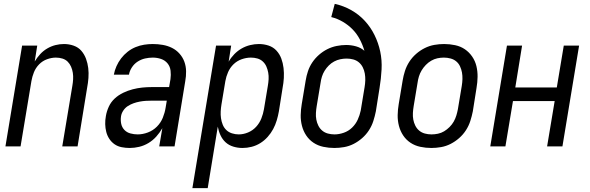

<svg xmlns="http://www.w3.org/2000/svg" viewBox="-20 -755 3040 990"><path d="M8 0 94 -520H172L159 -438Q171 -458 187 -475.5Q203 -493 223.5 -505Q244 -517 266 -522.5Q288 -528 310 -528Q336 -528 360 -519.5Q384 -511 399.5 -493Q415 -475 423.5 -452Q432 -429 435 -404Q438 -379 436 -353Q434 -327 429 -301L380 0H301L353 -312Q356 -329 357 -346Q358 -363 355.5 -379.5Q353 -396 346.5 -411Q340 -426 329 -437Q318 -448 302 -453Q286 -458 268 -458Q246 -458 222.5 -449.5Q199 -441 181.5 -423Q164 -405 155 -382.5Q146 -360 142 -337L86 0Z M649 8Q628 8 607.5 4Q587 0 571 -11Q555 -22 544 -38.5Q533 -55 528 -74.5Q523 -94 522.5 -115Q522 -136 526 -157Q530 -181 541 -205Q552 -229 571.5 -247Q591 -265 615 -276.5Q639 -288 664 -294.5Q689 -301 713.5 -303.5Q738 -306 763 -306H852L859 -347Q862 -369 859.5 -390.5Q857 -412 844 -428Q831 -444 810.5 -451Q790 -458 768 -458Q748 -458 728 -453.5Q708 -449 690 -437.5Q672 -426 660 -407.5Q648 -389 645 -370H567Q571 -392 580.5 -413.5Q590 -435 604.5 -454Q619 -473 638 -488Q657 -503 679 -512Q701 -521 723.5 -524.5Q746 -528 768 -528Q794 -528 819.5 -523.5Q845 -519 867 -508Q889 -497 905.5 -478.5Q922 -460 930.5 -437Q939 -414 939.5 -388Q940 -362 935 -335L880 0H801L817 -94Q804 -71 786 -51Q768 -31 745.5 -17.5Q723 -4 698 2Q673 8 649 8ZM690 -62Q716 -62 742.5 -72Q769 -82 789 -102Q809 -122 819.5 -148Q830 -174 834 -200L840 -236H763Q747 -236 731.5 -235Q716 -234 700 -231Q684 -228 668.5 -222.5Q653 -217 639 -208Q625 -199 615.5 -184.5Q606 -170 604 -155Q601 -135 605 -116.5Q609 -98 621.5 -85Q634 -72 652.5 -67Q671 -62 690 -62Z M972 215 1094 -520H1172L1159 -437Q1171 -458 1188 -475.5Q1205 -493 1226 -505Q1247 -517 1270 -522.5Q1293 -528 1315 -528Q1341 -528 1365 -520Q1389 -512 1405.5 -494Q1422 -476 1430.5 -453Q1439 -430 1442 -404.5Q1445 -379 1443.5 -353Q1442 -327 1437 -301L1418 -181Q1414 -158 1407 -134.5Q1400 -111 1388.5 -89.5Q1377 -68 1360 -49Q1343 -30 1322 -17Q1301 -4 1277.5 2Q1254 8 1230 8Q1206 8 1183 1Q1160 -6 1143.5 -21Q1127 -36 1117 -57.5Q1107 -79 1103 -102L1051 215ZM1211 -62Q1235 -62 1259 -72Q1283 -82 1300.5 -101Q1318 -120 1327.5 -144Q1337 -168 1341 -192L1361 -312Q1364 -329 1365 -346.5Q1366 -364 1363 -380.5Q1360 -397 1353.5 -412Q1347 -427 1335 -438Q1323 -449 1307 -453.5Q1291 -458 1274 -458Q1250 -458 1226 -449.5Q1202 -441 1184 -423.5Q1166 -406 1156 -383Q1146 -360 1142 -337L1122 -217Q1119 -199 1118 -181Q1117 -163 1119.5 -145.5Q1122 -128 1128.5 -112Q1135 -96 1147 -84.5Q1159 -73 1176 -67.5Q1193 -62 1211 -62Z M1704 8Q1675 8 1647 2Q1619 -4 1596.5 -19Q1574 -34 1559 -56.5Q1544 -79 1537 -106Q1530 -133 1530.5 -161.5Q1531 -190 1536 -219L1556 -339Q1560 -364 1568 -388Q1576 -412 1590.5 -433.5Q1605 -455 1625 -472.5Q1645 -490 1668 -501.5Q1691 -513 1716 -518Q1741 -523 1765 -523Q1791 -523 1816 -516Q1841 -509 1859 -493Q1850 -524 1835 -552.5Q1820 -581 1798 -603.5Q1776 -626 1748 -642.5Q1720 -659 1688 -667L1706 -735Q1752 -725 1791.5 -702.5Q1831 -680 1861 -647.5Q1891 -615 1911 -574.5Q1931 -534 1940.5 -489.5Q1950 -445 1947.5 -397Q1945 -349 1937 -301L1918 -181Q1913 -156 1905 -131Q1897 -106 1882.5 -83.5Q1868 -61 1847.5 -43Q1827 -25 1803.5 -13Q1780 -1 1754.5 3.5Q1729 8 1704 8ZM1705 -62Q1728 -62 1752.5 -70.5Q1777 -79 1795.5 -97Q1814 -115 1824.5 -138Q1835 -161 1840 -185L1860 -306Q1863 -324 1863.5 -341.5Q1864 -359 1861 -376Q1858 -393 1850.5 -408Q1843 -423 1830.5 -433.5Q1818 -444 1801.5 -448.5Q1785 -453 1767 -453Q1751 -453 1734.5 -449.5Q1718 -446 1703 -438Q1688 -430 1675.5 -417.5Q1663 -405 1654 -390.5Q1645 -376 1640 -360Q1635 -344 1633 -328L1613 -208Q1610 -190 1609 -172.5Q1608 -155 1611 -138.5Q1614 -122 1621.5 -107Q1629 -92 1641.5 -81.5Q1654 -71 1670.5 -66.5Q1687 -62 1705 -62Z M2204 8Q2175 8 2147 2Q2119 -4 2096.5 -19Q2074 -34 2059 -56.5Q2044 -79 2037 -106Q2030 -133 2030.5 -161.5Q2031 -190 2036 -219L2056 -339Q2060 -364 2068 -389Q2076 -414 2090.5 -436.5Q2105 -459 2125.5 -477Q2146 -495 2170 -507Q2194 -519 2219.5 -523.5Q2245 -528 2270 -528Q2299 -528 2327 -522Q2355 -516 2377 -501Q2399 -486 2414.5 -463.5Q2430 -441 2436.5 -414Q2443 -387 2442.5 -358.5Q2442 -330 2437 -301L2418 -181Q2413 -156 2405 -131Q2397 -106 2382.5 -83.5Q2368 -61 2347.5 -43Q2327 -25 2303.5 -13Q2280 -1 2254.5 3.5Q2229 8 2204 8ZM2205 -62Q2221 -62 2238 -65.5Q2255 -69 2270 -78Q2285 -87 2298 -100Q2311 -113 2319.5 -128Q2328 -143 2333 -159.5Q2338 -176 2341 -192L2361 -312Q2364 -330 2364.5 -347.5Q2365 -365 2362 -381.5Q2359 -398 2352 -413Q2345 -428 2332.5 -438.5Q2320 -449 2303 -453.5Q2286 -458 2269 -458Q2252 -458 2235.5 -454.5Q2219 -451 2203.5 -442Q2188 -433 2175.5 -420Q2163 -407 2154 -392Q2145 -377 2140 -360.5Q2135 -344 2133 -328L2113 -208Q2110 -190 2109 -172.5Q2108 -155 2111 -138.5Q2114 -122 2121.5 -107Q2129 -92 2141.5 -81.5Q2154 -71 2170.5 -66.5Q2187 -62 2205 -62Z M2508 0 2594 -520H2672L2637 -304H2851L2887 -520H2966L2880 0H2801L2840 -234H2625L2586 0Z"/></svg>

Font: Iosevka SS04
Style: Italic
Weight: 400
Italic angle: -9°
Monospace: yes
Designer: Belleve Invis
Foundry: Belleve Invis
Version: Version 19.0.0; ttfautohint (v1.8.4)